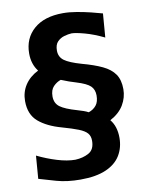

<svg xmlns="http://www.w3.org/2000/svg" viewBox="-101 -876 836 1091"><g transform="rotate(-10 317.5 -330.5)"><path d="M273.9 144Q197.3 144 137 127Q76.7 109.9 37.6 98.1L47.9 -34.2Q103 -7.3 160.6 10.3Q218.3 27.8 264.2 27.8Q309.6 25.9 343 7.1Q376.5 -11.7 376.5 -62.5Q376.5 -89.4 362.1 -106Q347.7 -122.6 314 -136Q280.3 -149.4 221.7 -166Q137.7 -189 89.1 -230.5Q40.5 -272 40.5 -350.1Q40.5 -401.4 67.1 -442.1Q93.8 -482.9 143.6 -507.8Q110.4 -550.3 110.4 -611.8Q110.4 -699.2 170.7 -752Q231 -804.7 338.9 -804.7Q375.5 -804.7 417.2 -797.6Q459 -790.5 497.6 -781Q536.1 -771.5 563 -763.7L552.2 -626.5Q491.7 -655.8 440.9 -669.4Q390.1 -683.1 367.2 -683.1Q347.7 -682.1 324.7 -675.5Q301.8 -668.9 285.2 -651.9Q268.6 -634.8 268.6 -601.1Q268.6 -564 296.9 -543.2Q325.2 -522.5 393.6 -502.9Q463.9 -483.9 510.3 -461.9Q556.6 -439.9 579.6 -406.7Q602.5 -373.5 602.5 -319.8Q602.5 -272.5 577.6 -230Q552.7 -187.5 499 -158.7Q532.7 -117.7 532.7 -51.8Q532.7 4.9 505.9 49.3Q479 93.8 421.9 118.9Q364.7 144 273.9 144ZM261.2 -433.6Q237.3 -425.8 218 -406Q198.7 -386.2 198.7 -348.6Q198.7 -309.1 227.1 -288.1Q255.4 -267.1 323.7 -247.6Q342.3 -242.2 357.9 -236.8Q373.5 -231.4 386.2 -224.6Q413.6 -233.9 429.9 -254.2Q446.3 -274.4 446.3 -311.5Q446.3 -345.2 425.5 -365.5Q404.8 -385.7 345.2 -403.8Q327.1 -409.2 305.2 -416.7Q283.2 -424.3 261.2 -433.6Z"/></g></svg>

Font: Pinar-FD Bold
Style: Regular
Weight: 700
Designer: Amin Abedi
Version: Version 3.000